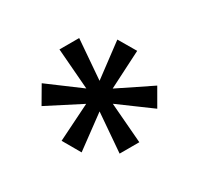

<svg xmlns="http://www.w3.org/2000/svg" viewBox="-89 -792 584 565"><g transform="rotate(-30 203.5 -510.0)"><path d="M170 -333 181 -470 75 -392 41 -451 158 -509 41 -569 75 -627 181 -548 170 -687H237L226 -548L332 -627L366 -569L248 -509L366 -451L332 -392L226 -470L237 -333Z"/></g></svg>

Font: Archivo SemiBold
Style: Regular
Weight: 400
Version: Version 2.001